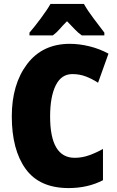

<svg xmlns="http://www.w3.org/2000/svg" viewBox="-20 -947 597 977"><path d="M348 -570Q385 -570 416.5 -558Q448 -546 479 -526L532 -674Q486 -699 434.5 -711.5Q383 -724 336 -724Q196 -724 118 -621Q40 -518 40 -355Q40 -185 110.5 -87.5Q181 10 329 10Q427 10 504 -30V-189Q470 -170 434 -157Q398 -144 360 -144Q235 -144 235 -354Q235 -455 263.5 -512.5Q292 -570 348 -570ZM407 -927H237Q220 -897 186.5 -852Q153 -807 130 -781V-767H249Q268 -781 283 -798.5Q298 -816 321 -839Q344 -816 360 -798.5Q376 -781 396 -767H511V-781Q486 -814 456 -853.5Q426 -893 407 -927Z"/></svg>

Font: Noto Sans Display SemiCondensed Black
Style: Regular
Weight: 900
Width: 4
Designer: Monotype Design Team
Foundry: Monotype Imaging Inc.
Version: Version 1.900